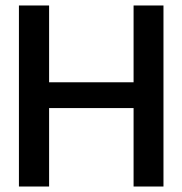

<svg xmlns="http://www.w3.org/2000/svg" viewBox="-20 -680 665 700"><path d="M49 0V-660H159V-380H467V-660H576V0H467V-286H159V0Z"/></svg>

Font: Bricolage Grotesque 48pt Medium
Style: Regular
Weight: 500
Designer: Mathieu Triay
Foundry: Atelier Triay
Version: Version 1.000; ttfautohint (v1.8.4.7-5d5b);gftools[0.9.32]